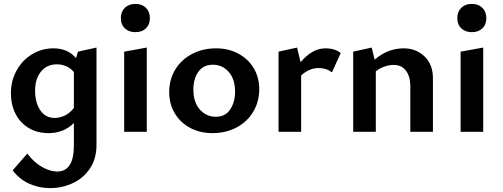

<svg xmlns="http://www.w3.org/2000/svg" viewBox="-20 -676 2578 985"><path d="M475 -432V67Q475 139 441 189Q407 239 352.5 264Q298 289 237 289Q181 289 131 267Q81 245 45 198L120 112Q154 157 195.5 180.5Q237 204 273 204Q359 204 359 71V-45Q307 7 229 7Q171 7 127 -19.5Q83 -46 59.5 -92.5Q36 -139 36 -198Q36 -262 65.5 -315Q95 -368 145 -398Q195 -428 254 -428Q328 -428 370 -378L380 -411ZM359 -122V-306Q343 -326 320 -336Q297 -346 272 -346Q221 -346 190.5 -309Q160 -272 160 -211Q160 -150 186.5 -110.5Q213 -71 260 -71Q286 -71 312 -83Q338 -95 359 -122Z M600 -583Q600 -616 620.5 -636Q641 -656 675 -656Q708 -656 728.5 -636Q749 -616 749 -583Q749 -550 728.5 -530.5Q708 -511 675 -511Q641 -511 620.5 -530.5Q600 -550 600 -583ZM617 -411 733 -432V0H617Z M848 -203Q848 -268 879 -319Q910 -370 965 -399Q1020 -428 1089 -428Q1152 -428 1202.5 -401Q1253 -374 1281.5 -326.5Q1310 -279 1310 -219Q1310 -154 1279 -102.5Q1248 -51 1193.5 -22Q1139 7 1070 7Q1006 7 955.5 -20Q905 -47 876.5 -95Q848 -143 848 -203ZM1186 -206Q1186 -270 1153.5 -307Q1121 -344 1072 -344Q1023 -344 997.5 -307.5Q972 -271 972 -217Q972 -152 1005 -114.5Q1038 -77 1087 -77Q1136 -77 1161 -114.5Q1186 -152 1186 -206Z M1728 -404 1683 -305Q1654 -327 1614 -327Q1591 -327 1567.5 -317Q1544 -307 1525 -289V0H1409V-411L1504 -432L1522 -357Q1582 -428 1649 -428Q1698 -428 1728 -404Z M2201 -275V0H2085V-233Q2085 -284 2062.5 -313.5Q2040 -343 2000 -343Q1977 -343 1952.5 -334.5Q1928 -326 1908 -310V0H1792V-411L1887 -432L1902 -370Q1969 -428 2051 -428Q2115 -428 2158 -386.5Q2201 -345 2201 -275Z M2326 -583Q2326 -616 2346.5 -636Q2367 -656 2401 -656Q2434 -656 2454.5 -636Q2475 -616 2475 -583Q2475 -550 2454.5 -530.5Q2434 -511 2401 -511Q2367 -511 2346.5 -530.5Q2326 -550 2326 -583ZM2343 -411 2459 -432V0H2343Z"/></svg>

Font: Ysabeau Infant
Style: Bold
Weight: 700
Designer: Christian Thalmann (Catharsis Fonts)
Version: Version 0.003